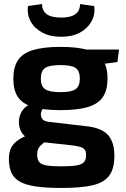

<svg xmlns="http://www.w3.org/2000/svg" viewBox="-20 -739 621 950"><path d="M280 -507Q366 -507 416.5 -491Q467 -475 489.5 -441Q512 -407 512 -350Q512 -295 490 -260.5Q468 -226 416.5 -210Q365 -194 279 -194Q193 -194 141.5 -210Q90 -226 68 -260Q46 -294 46 -350Q46 -406 68.5 -440.5Q91 -475 142.5 -491Q194 -507 280 -507ZM279 -417Q224 -417 203 -402.5Q182 -388 182 -350Q182 -313 203 -298Q224 -283 279 -283Q334 -283 354.5 -298Q375 -313 375 -350Q375 -388 354.5 -402.5Q334 -417 279 -417ZM569 -494 561 -432 429 -415 393 -494ZM131 -224 204 -212Q190 -203 184.5 -186Q179 -169 187 -154Q195 -139 222 -136L404 -115Q482 -107 514 -71.5Q546 -36 546 32Q546 96 520 130.5Q494 165 437 178Q380 191 285 191Q207 191 156.5 183.5Q106 176 77 159Q48 142 36 114.5Q24 87 24 46Q24 15 35 -7.5Q46 -30 73 -48Q100 -66 147 -81L220 -107L273 -87L233 -60Q208 -42 192.5 -29.5Q177 -17 170.5 -5Q164 7 164 27Q164 50 174 62.5Q184 75 210.5 79.5Q237 84 283 84Q332 84 358.5 79.5Q385 75 395.5 63Q406 51 406 29Q406 10 399 1Q392 -8 374 -13Q356 -18 325 -21L170 -38Q132 -42 109.5 -59.5Q87 -77 79 -101Q71 -125 74.5 -150Q78 -175 93 -195Q108 -215 131 -224ZM376 -719 446 -709Q452 -668 433 -633.5Q414 -599 376 -578Q338 -557 282 -557Q228 -557 189 -578Q150 -599 131.5 -633.5Q113 -668 118 -709L188 -719Q188 -686 211 -669Q234 -652 283 -652Q330 -652 353 -669Q376 -686 376 -719Z"/></svg>

Font: Exo 2
Style: Bold
Weight: 700
Designer: Natanael Gama
Foundry: Natanael Gama
Version: Version 2.010